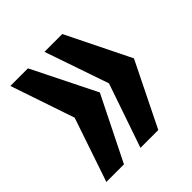

<svg xmlns="http://www.w3.org/2000/svg" viewBox="-132 -557 625 625"><g transform="rotate(-45 181.0 -244.0)"><path d="M355 -244 246 -23H164L240 -244L164 -465H246ZM198 -244 88 -23H7L82 -244L7 -465H88Z"/></g></svg>

Font: Ruslan Display
Style: Regular
Weight: 400
Version: Version 1.000